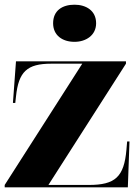

<svg xmlns="http://www.w3.org/2000/svg" viewBox="-20 -797 582 817"><path d="M297 -619C346 -619 389 -647 389 -698C389 -752 346 -777 297 -777C245 -777 206 -752 206 -698C206 -647 245 -619 297 -619ZM0 0H524L531 -195H521L518 -160C508 -44 470 -10 358 -10H186L516 -526V-536H48L35 -359H45L48 -386C59 -492 95 -526 198 -526H330L0 -10Z"/></svg>

Font: Noto Serif Display Black
Style: Regular
Weight: 900
Designer: Monotype Design Team
Foundry: Monotype Imaging Inc.
Version: Version 2.009